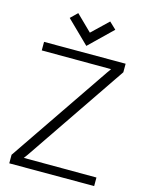

<svg xmlns="http://www.w3.org/2000/svg" viewBox="-132 -984 811 1064"><g transform="rotate(15 273.5 -452.0)"><path d="M404 -867 365 -904 272 -815 182 -903 143 -865 272 -739ZM40 -700V-651L438 -650L421 -626L28 -49V0H515V-49L98 -50L115 -73L508 -651V-700Z"/></g></svg>

Font: Advent Pro
Style: Regular
Weight: 400
Designer: VivaRado, Andreas Kalpakidis
Foundry: VivaRado, Andreas Kalpakidis
Version: Version 3.000